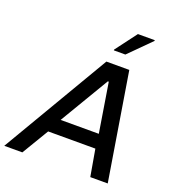

<svg xmlns="http://www.w3.org/2000/svg" viewBox="-188 -1033 1056 1158"><g transform="rotate(20 340.0 -454.5)"><path d="M395 -772V-767H469L606 -904V-909H498ZM376 -688 -29 0H87L190 -172H493L523 0H635L523 -688ZM482 -263H237L425 -579H431Z"/></g></svg>

Font: Saira UNSAM Medium Italic
Style: Regular
Weight: 500
Italic angle: -12°
Designer: Hector Gatti with collaboration of the Omnibus-Type team
Foundry: Omnibus-Type
Version: Version 0.072;PS 000.072;hotconv 1.0.88;makeotf.lib2.5.64775